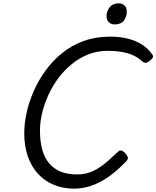

<svg xmlns="http://www.w3.org/2000/svg" viewBox="-20 -1109 935 1148"><path d="M426 19Q357 19 301.5 -4Q246 -27 206.5 -70.5Q167 -114 146 -175Q125 -236 125 -312Q125 -370 139 -434.5Q153 -499 181.5 -564Q210 -629 252.5 -687.5Q295 -746 352 -792Q409 -838 480.5 -864Q552 -890 638 -890Q696 -890 744 -878Q792 -866 829 -842.5Q866 -819 890 -784Q898 -773 893.5 -764.5Q889 -756 875 -745Q862 -735 852 -733.5Q842 -732 828 -744Q807 -764 778 -777.5Q749 -791 710.5 -798Q672 -805 623 -805Q562 -805 508.5 -784Q455 -763 410 -726.5Q365 -690 329.5 -642.5Q294 -595 269.5 -541.5Q245 -488 232 -433.5Q219 -379 219 -328Q219 -264 232.5 -215Q246 -166 273.5 -133Q301 -100 342.5 -83Q384 -66 441 -66Q477 -66 507.5 -75.5Q538 -85 566.5 -102.5Q595 -120 623.5 -145Q652 -170 685 -201Q696 -212 707.5 -208Q719 -204 730 -192Q743 -177 744.5 -167Q746 -157 735 -145Q673 -80 618 -44.5Q563 -9 515.5 5Q468 19 426 19ZM666 -963Q645 -963 631 -976Q617 -989 617 -1014Q617 -1041 635.5 -1065Q654 -1089 690 -1089Q710 -1089 724 -1076.5Q738 -1064 738 -1038Q738 -1010 721 -986.5Q704 -963 666 -963Z"/></svg>

Font: Playwrite DK Uloopet
Style: Regular
Weight: 400
Designer: Veronika Burian, José Scaglione
Foundry: TypeTogether
Version: Version 1.002